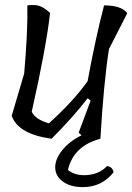

<svg xmlns="http://www.w3.org/2000/svg" viewBox="-20 -568 541 786"><path d="M319 198Q268 198 237 175Q206 152 206 117Q206 82 236 45.5Q266 9 314 -14Q310 -17 302 -25L351 -156L339 -166Q279 -88 191 0Q54 -19 28 -94L79 -267Q94 -437 92 -546Q123 -550 142 -543.5Q161 -537 185 -515Q169 -373 110 -111Q123 -80 180 -63Q280 -153 339 -236V-238Q372 -416 406 -546Q477 -546 501 -514L426 -367Q404 -224 391 0Q281 29 258 128Q290 153 339 148.5Q388 144 418 112Q440 114 445 137Q397 198 319 198Z"/></svg>

Font: Tillana
Style: Regular
Weight: 400
Designer: Lipi Raval (Devanagari, Latin), Jonny Pinhorn (Latin)
Foundry: Indian Type Foundry
Version: Version 2.002;PS 1.0;hotconv 1.0.79;makeotf.lib2.5.61930; tt